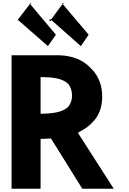

<svg xmlns="http://www.w3.org/2000/svg" viewBox="-20 -1151 794 1178"><path d="M372 -1130C371 -1125 362 -1124 362 -1130L372 -1131ZM85 -1022C85 -1023 84 -1032 85 -1032L86 -1022ZM172 -1130C171 -1125 162 -1124 162 -1130L172 -1131ZM51 6 52 7H228L229 6V-299H239C252 -299 269 -300 288 -301H293L483 4L486 7H678L458 -336L467 -341V-342C493 -355 518 -371 539 -392L547 -400C584 -437 607 -487 607 -561C607 -624 586 -683 542 -728L535 -735C493 -779 431 -810 340 -812H52L51 -811ZM229 -678H239C303 -677 362 -671 398 -637L400 -635V-634C413 -617 422 -594 422 -565C422 -537 414 -516 400 -498V-497L398 -495C361 -460 298 -455 239 -453H229ZM294 -1032H284V-1022H294V-1029L476 -868L524 -938L364 -1127ZM89 -1030 274 -868 323 -938 164 -1127Z"/></svg>

Font: Hussar Woodtype
Style: SeBd
Weight: 900
Foundry: Cannot Into Space Fonts
Version: Version 1.07